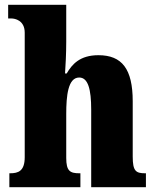

<svg xmlns="http://www.w3.org/2000/svg" viewBox="-20 -780 651 800"><path d="M19 0H315V-58H311C272 -58 256 -67 256 -122V-305C256 -380 263 -457 310 -457C347 -457 360 -408 360 -323V0H588V-58H585C546 -58 533 -67 533 -128V-358C533 -493 488 -550 390 -550C313 -550 280 -512 258 -474H251C253 -504 256 -555 256 -606V-760H14V-703H28C41 -703 83 -696 83 -644V-125C83 -67 56 -58 22 -58H19Z"/></svg>

Font: Noto Serif Sinhala Condensed Black
Style: Regular
Weight: 900
Width: 3
Designer: Jelle Bosma - Monotype Design Team
Foundry: Monotype Imaging Inc.
Version: Version 2.007